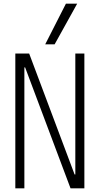

<svg xmlns="http://www.w3.org/2000/svg" viewBox="-20 -1020 540 1040"><path d="M63 0V-730H138L384 -75H388V-730H437V0H362L116 -655H112V0ZM276 -780H225L337 -1000H398Z"/></svg>

Font: M PLUS Code Latin Light
Style: Regular
Weight: 300
Designer: Coji Morishita
Foundry: UNDERFOREST DESIGN
Version: Version 1.002; ttfautohint (v1.8.3)